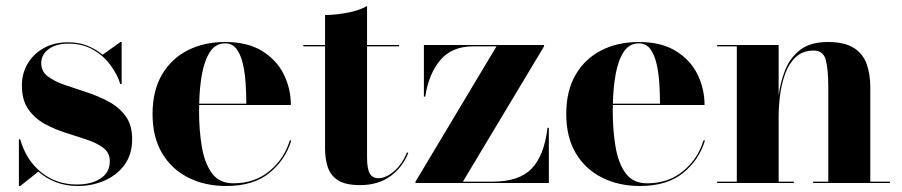

<svg xmlns="http://www.w3.org/2000/svg" viewBox="-20 -610 3008 640"><path d="M47.5 10H43V-145.5H47.5Q66.5 -77 117 -36Q167.5 5 236.5 5Q284.5 5 315.2 -15Q346 -35 346 -72.5Q346 -100.5 324.8 -116.8Q303.5 -133 270.2 -144.2Q237 -155.5 199.5 -167.2Q162 -179 128.8 -197.2Q95.5 -215.5 74.2 -246Q53 -276.5 53 -325.5Q53 -365 72 -397.5Q91 -430 125.5 -449.5Q160 -469 207.5 -469Q243 -469 271.5 -457.5Q300 -446 322 -427.5L381.5 -470H385.5V-330H381Q371 -362 348.2 -393Q325.5 -424 290.5 -444.2Q255.5 -464.5 208 -464.5Q166 -464.5 141.8 -446Q117.5 -427.5 117.5 -399.5Q117.5 -372 139.2 -355.5Q161 -339 195.5 -327Q230 -315 268.8 -302.5Q307.5 -290 342 -271.5Q376.5 -253 398.5 -223.2Q420.5 -193.5 420.5 -146.5Q420.5 -94.5 394.5 -59.8Q368.5 -25 327.2 -7.5Q286 10 240 10Q200.5 10 167.2 -2.5Q134 -15 108 -38Z M951 -142Q931.5 -77 878 -33.5Q824.5 10 734 10Q663.5 10 608 -17.8Q552.5 -45.5 520.5 -99Q488.5 -152.5 488.5 -230Q488.5 -307.5 519.8 -361Q551 -414.5 605.5 -442.2Q660 -470 730.5 -470Q805 -470 853.5 -440.2Q902 -410.5 925.8 -362.5Q949.5 -314.5 949.5 -260H644Q643.5 -250 643.5 -240Q643.5 -175.5 652.8 -120.8Q662 -66 686.5 -32.5Q711 1 758 1Q829 1 878.2 -39.8Q927.5 -80.5 946 -142ZM730.5 -465.5Q698.5 -465.5 680 -437Q661.5 -408.5 653.2 -362.8Q645 -317 644 -264.5H801Q801 -297 798.8 -332Q796.5 -367 789.5 -397.5Q782.5 -428 768.5 -446.8Q754.5 -465.5 730.5 -465.5Z M1341 -100.5Q1322.5 -53 1281.8 -23Q1241 7 1180 7Q1131.5 7 1106.5 -9.2Q1081.5 -25.5 1072.5 -53.2Q1063.5 -81 1063.5 -116V-455.5H991V-460H1063.5V-560Q1097.5 -560 1137.5 -567.5Q1177.5 -575 1203.5 -590V-460H1310.5V-455.5H1203.5V-85Q1203.5 -47.5 1212.5 -31.8Q1221.5 -16 1241.5 -16Q1266 -16 1293 -38.8Q1320 -61.5 1336.5 -102Z M1557 -455.5Q1486.5 -455.5 1447.8 -409.8Q1409 -364 1397.5 -288H1393V-460H1793.5V-455.5L1523 -4.5H1622.5Q1710 -4.5 1752 -47.8Q1794 -91 1805 -184H1809.5V0H1365V-4.5L1635 -455.5Z M2330 -142Q2310.5 -77 2257 -33.5Q2203.5 10 2113 10Q2042.5 10 1987 -17.8Q1931.5 -45.5 1899.5 -99Q1867.5 -152.5 1867.5 -230Q1867.5 -307.5 1898.8 -361Q1930 -414.5 1984.5 -442.2Q2039 -470 2109.5 -470Q2184 -470 2232.5 -440.2Q2281 -410.5 2304.8 -362.5Q2328.5 -314.5 2328.5 -260H2023Q2022.5 -250 2022.5 -240Q2022.5 -175.5 2031.8 -120.8Q2041 -66 2065.5 -32.5Q2090 1 2137 1Q2208 1 2257.2 -39.8Q2306.5 -80.5 2325 -142ZM2109.5 -465.5Q2077.5 -465.5 2059 -437Q2040.5 -408.5 2032.2 -362.8Q2024 -317 2023 -264.5H2180Q2180 -297 2177.8 -332Q2175.5 -367 2168.5 -397.5Q2161.5 -428 2147.5 -446.8Q2133.5 -465.5 2109.5 -465.5Z M2370.5 -4.5H2436V-455.5H2370.5V-460H2575.5V-291.5Q2581 -335 2597 -376Q2613 -417 2647 -443.5Q2681 -470 2739 -470Q2795 -470 2825.8 -450.5Q2856.5 -431 2868.8 -396.8Q2881 -362.5 2881 -319V-4.5H2946.5V0H2690.5V-4.5H2741V-316.5Q2741 -379.5 2732.5 -410.5Q2724 -441.5 2692.5 -441.5Q2656.5 -441.5 2633.5 -420.5Q2610.5 -399.5 2598 -366Q2585.5 -332.5 2580.5 -294.8Q2575.5 -257 2575.5 -223V-4.5H2626V0H2370.5Z"/></svg>

Font: Bodoni* 36pt
Style: Bold
Weight: 700
Version: Version 2.3